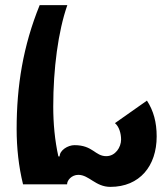

<svg xmlns="http://www.w3.org/2000/svg" viewBox="-20 -720 657 750"><path d="M429 -239C445 -226 453 -199 453 -175C453 -145 431 -110 395 -110C351 -110 343 -153 271 -153C245 -153 213 -133 213 -109H208C194 -172 188 -238 188 -304C188 -451 207 -597 243 -700H135C70 -540 45 -384 45 -216C45 -142 53 -69 70 0H242C242 -16 260 -37 286 -37C328 -37 353 10 411 10C526 10 592 -72 592 -187C592 -242 580 -287 554 -327Z"/></svg>

Font: Brassia
Style: Regular
Weight: 400
Designer: Ariel Martín Pérez
Foundry: Tunera Type Foundry
Version: Version 1.600;hotconv 1.0.109;makeotfexe 2.5.65596